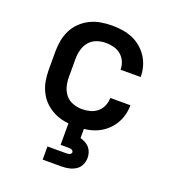

<svg xmlns="http://www.w3.org/2000/svg" viewBox="-135 -634 871 959"><g transform="rotate(20 300.0 -154.0)"><path d="M298 8Q268 8 238.5 3Q209 -2 182.5 -15Q156 -28 134.5 -48.5Q113 -69 99.5 -95.5Q86 -122 80.5 -151Q75 -180 75 -210V-310Q75 -340 80.5 -369Q86 -398 99.5 -424.5Q113 -451 134.5 -471.5Q156 -492 182.5 -505Q209 -518 238.5 -523Q268 -528 298 -528Q325 -528 352.5 -524Q380 -520 405.5 -509.5Q431 -499 452.5 -481Q474 -463 489 -440Q504 -417 511.5 -390Q519 -363 519 -335Q519 -335 519 -335Q519 -335 519 -335H412Q412 -335 412 -335Q412 -335 412 -335Q412 -357 403.5 -377Q395 -397 378.5 -411Q362 -425 340.5 -430.5Q319 -436 298 -436Q273 -436 249.5 -427.5Q226 -419 210.5 -400.5Q195 -382 188.5 -358Q182 -334 182 -310V-210Q182 -186 188.5 -162Q195 -138 210.5 -119.5Q226 -101 249.5 -92.5Q273 -84 298 -84Q319 -84 340.5 -89.5Q362 -95 378.5 -109Q395 -123 403.5 -143Q412 -163 412 -185Q412 -185 412 -185Q412 -185 412 -185H519Q519 -185 519 -185Q519 -185 519 -185Q519 -157 511.5 -130Q504 -103 489 -80Q474 -57 452.5 -39Q431 -21 405.5 -10.5Q380 0 352.5 4Q325 8 298 8ZM200 220V150H300Q304 150 308.5 149.5Q313 149 317 147.5Q321 146 324 142.5Q327 139 327 135Q327 131 324 127.5Q321 124 317 122.5Q313 121 308.5 120.5Q304 120 300 120H259V0H341V54Q354 58 367 64.5Q380 71 389.5 82Q399 93 403.5 107Q408 121 408 135Q408 155 399.5 173Q391 191 374.5 201.5Q358 212 338.5 216Q319 220 300 220Z"/></g></svg>

Font: Iosevka Custom SmBdEx
Style: Regular
Weight: 600
Width: 7
Monospace: yes
Designer: Belleve Invis
Foundry: Belleve Invis
Version: Version 11.2.4; ttfautohint (v1.8.4)